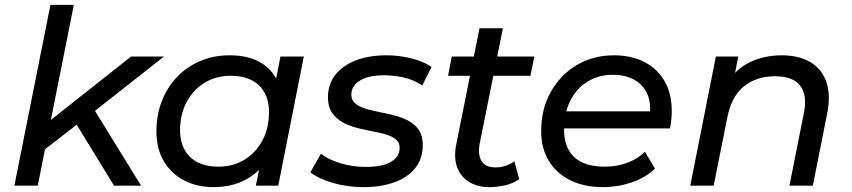

<svg xmlns="http://www.w3.org/2000/svg" viewBox="-20 -762 3495 788"><path d="M145 -134 165 -251 518 -530H653L357 -297L306 -259ZM39 0 187 -742H283L135 0ZM448 0 290 -258 355 -331 559 0Z M856 6Q789 6 736 -21.5Q683 -49 652.5 -100Q622 -151 622 -223Q622 -291 644.5 -348Q667 -405 707.5 -447Q748 -489 803 -512Q858 -535 922 -535Q991 -535 1039 -511Q1087 -487 1113 -440.5Q1139 -394 1139 -327Q1139 -229 1105 -153.5Q1071 -78 1007.5 -36Q944 6 856 6ZM877 -78Q937 -78 984 -107Q1031 -136 1057.5 -186.5Q1084 -237 1084 -302Q1084 -372 1043 -411.5Q1002 -451 926 -451Q867 -451 820 -422.5Q773 -394 746 -343.5Q719 -293 719 -227Q719 -158 760 -118Q801 -78 877 -78ZM1030 0 1058 -137 1090 -260 1103 -386 1131 -530H1227L1122 0Z M1472 6Q1405 6 1345.5 -11.5Q1286 -29 1254 -55L1297 -131Q1328 -107 1377.5 -92Q1427 -77 1481 -77Q1550 -77 1585 -98Q1620 -119 1620 -155Q1620 -181 1599 -194.5Q1578 -208 1544.5 -215.5Q1511 -223 1473 -230.5Q1435 -238 1402 -252Q1369 -266 1347.5 -292.5Q1326 -319 1326 -363Q1326 -416 1356 -454.5Q1386 -493 1440 -514Q1494 -535 1566 -535Q1618 -535 1668.5 -522.5Q1719 -510 1751 -487L1713 -411Q1680 -434 1639 -443.5Q1598 -453 1557 -453Q1490 -453 1456 -430.5Q1422 -408 1422 -374Q1422 -348 1443 -333.5Q1464 -319 1497.5 -311Q1531 -303 1568.5 -295.5Q1606 -288 1639.5 -274.5Q1673 -261 1694 -235.5Q1715 -210 1715 -166Q1715 -111 1684.5 -72.5Q1654 -34 1599 -14Q1544 6 1472 6Z M1988 6Q1940 6 1905.5 -15Q1871 -36 1856.5 -75Q1842 -114 1852 -167L1948 -646H2044L1948 -169Q1941 -126 1956.5 -100.5Q1972 -75 2015 -75Q2035 -75 2055 -81.5Q2075 -88 2091 -100L2111 -27Q2084 -8 2051.5 -1Q2019 6 1988 6ZM1819 -451 1834 -530H2173L2157 -451Z M2455 6Q2377 6 2320 -22.5Q2263 -51 2232 -102.5Q2201 -154 2201 -224Q2201 -314 2240 -384Q2279 -454 2346.5 -494.5Q2414 -535 2500 -535Q2572 -535 2625 -507.5Q2678 -480 2707.5 -429Q2737 -378 2737 -306Q2737 -288 2735 -269.5Q2733 -251 2730 -235H2271L2283 -305H2684L2645 -281Q2654 -337 2637 -375.5Q2620 -414 2583.5 -434.5Q2547 -455 2496 -455Q2436 -455 2390.5 -426.5Q2345 -398 2320 -347.5Q2295 -297 2295 -229Q2295 -157 2336.5 -117.5Q2378 -78 2463 -78Q2513 -78 2556 -94.5Q2599 -111 2627 -139L2668 -70Q2630 -33 2573 -13.5Q2516 6 2455 6Z M3189 -535Q3259 -535 3306 -507Q3353 -479 3371.5 -425.5Q3390 -372 3375 -297L3316 0H3220L3279 -297Q3294 -369 3265 -409Q3236 -449 3161 -449Q3084 -449 3033 -407.5Q2982 -366 2965 -280L2909 0H2813L2918 -530H3010L2980 -378L2962 -419Q3000 -479 3058.5 -507Q3117 -535 3189 -535Z"/></svg>

Font: MOST Montserrat Medium
Style: Italic
Weight: 500
Italic angle: -11.3°
Designer: Julieta Ulanovsky
Foundry: Julieta Ulanovsky
Version: Version 8.000;March 11, 2024;FontCreator 15.0.0.2926 64-bit